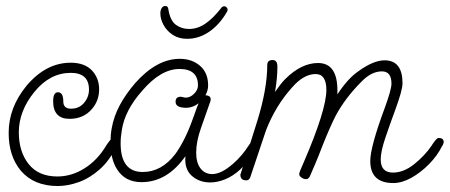

<svg xmlns="http://www.w3.org/2000/svg" viewBox="-20 -604 1506 643"><path d="M173 19Q94 19 50 -32Q9 -81 9 -159Q9 -244 69 -317Q134 -394 217 -394Q264 -394 289 -367Q312 -341 312 -305Q312 -266 287 -238Q259 -206 213 -206Q158 -206 158 -265Q158 -295 174 -295Q192 -295 192 -264Q192 -240 218 -240Q245 -240 261.5 -259.5Q278 -279 278 -304Q278 -360 217 -360Q147 -360 95 -296Q43 -232 43 -161Q43 -96 76 -54.5Q109 -13 172 -13Q220 -13 263.5 -40.5Q307 -68 336 -117Q341 -125 348 -133.5Q355 -142 362 -142Q373 -142 373 -127Q373 -120 370 -114Q347 -66 313.5 -36.5Q280 -7 243.5 6Q207 19 173 19Z M684 7Q647 7 622 -15.5Q597 -38 601 -81Q540 6 454 6Q399 6 372 -37Q350 -71 350 -129Q350 -140 351 -151.5Q352 -163 354 -174Q361 -214 381 -251.5Q401 -289 433 -326Q505 -407 582 -407Q623 -407 650 -383.5Q677 -360 677 -318Q677 -301 668 -285Q689 -284 685 -266L653 -175Q637 -130 637 -93Q637 -59 651.5 -40Q666 -21 691 -21Q705 -21 722 -29Q739 -37 761 -56Q776 -69 789.5 -85Q803 -101 813 -117Q819 -126 826 -134.5Q833 -143 840 -143Q852 -143 852 -130Q852 -125 850.5 -120.5Q849 -116 847 -114Q834 -93 818 -73Q802 -53 784 -36Q760 -14 734 -3.5Q708 7 684 7ZM384 -124Q384 -28 458 -28Q521 -28 567 -88Q581 -107 596 -136Q611 -165 625 -204Q629 -214 633.5 -227.5Q638 -241 645 -258Q625 -243 604 -243Q568 -243 568 -263Q568 -280 585 -280Q588 -280 593.5 -278.5Q599 -277 602 -277Q617 -277 630 -290Q643 -303 643 -318Q643 -373 581 -373Q519 -373 457 -301Q398 -235 388 -168Q386 -157 385 -146Q384 -135 384 -124ZM607 -474Q579 -474 559 -487Q539 -500 528 -520Q517 -540 517 -559Q517 -570 521.5 -577Q526 -584 534 -584Q543 -584 544 -572Q550 -535 569 -521Q588 -507 613 -507Q642 -507 668 -525Q694 -543 719 -575Q724 -583 731 -583Q736 -583 740 -578Q744 -573 741 -566Q716 -522 681 -498Q646 -474 607 -474Z M1297 9Q1220 9 1220 -65Q1220 -112 1269 -244Q1291 -304 1291 -324Q1291 -365 1259 -365Q1224 -365 1191 -331Q1136 -276 1104 -216Q1086 -181 1060 -116Q1046 -79 1035 -53.5Q1024 -28 1017 -12Q1012 -4 1005 -4Q997 -4 989.5 -9.5Q982 -15 982 -21Q982 -27 997 -60Q1073 -236 1073 -303Q1073 -356 1037 -356Q997 -356 958 -311Q903 -250 871 -168Q858 -128 844.5 -89Q831 -50 818 -10Q814 0 805 0Q785 0 785 -19L842 -200Q875 -307 875 -386Q875 -403 893 -403Q909 -403 909 -381Q909 -362 907 -340.5Q905 -319 901 -296Q910 -309 918.5 -320Q927 -331 935 -339Q989 -393 1045 -393Q1110 -393 1110 -301V-288Q1127 -314 1144.5 -333.5Q1162 -353 1181 -366Q1231 -402 1268 -402Q1328 -402 1328 -325Q1328 -302 1304 -237Q1287 -191 1271 -144Q1255 -97 1255 -70Q1255 -26 1296 -26Q1332 -26 1367.5 -54.5Q1403 -83 1426 -117Q1428 -121 1436 -131.5Q1444 -142 1449 -142Q1466 -142 1466 -128Q1466 -126 1464 -121Q1462 -116 1460 -114Q1445 -83 1417 -54.5Q1389 -26 1357.5 -8.5Q1326 9 1297 9Z"/></svg>

Font: Send Flowers
Style: Regular
Weight: 400
Designer: Robert E. Leuschke
Foundry: Robert E. Leuschke
Version: Version 1.010; ttfautohint (v1.8.4.7-5d5b)